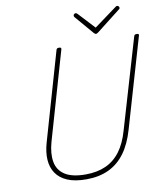

<svg xmlns="http://www.w3.org/2000/svg" viewBox="-126 -1356 1270 1477"><g transform="rotate(-10 509.0 -617.5)"><path d="M428 19Q338 19 280 -6Q222 -31 192 -75.5Q162 -120 158 -180Q154 -240 175 -313L373 -1000Q375 -1008 379.5 -1011.5Q384 -1015 395 -1015Q405 -1015 409 -1011.5Q413 -1008 411 -1000L212 -310Q188 -224 199.5 -158Q211 -92 267 -55.5Q323 -19 429 -19Q519 -19 586.5 -49.5Q654 -80 700.5 -142.5Q747 -205 774 -301L980 -1000Q982 -1008 986.5 -1011.5Q991 -1015 1003 -1015Q1022 -1015 1017 -1000L813 -301Q782 -193 730 -122.5Q678 -52 603 -16.5Q528 19 428 19ZM889 -1254Q897 -1254 902 -1249Q907 -1244 907 -1238Q907 -1234 906 -1231Q905 -1228 900 -1225L713 -1079Q707 -1075 703 -1072.5Q699 -1070 696 -1070Q691 -1070 688.5 -1072Q686 -1074 680 -1078L554 -1225Q552 -1227 550.5 -1230.5Q549 -1234 549 -1237Q549 -1245 555 -1249.5Q561 -1254 567 -1254Q571 -1254 574 -1251.5Q577 -1249 581 -1246L700 -1118L873 -1245Q880 -1250 883 -1252Q886 -1254 889 -1254Z"/></g></svg>

Font: Playwrite AU QLD Thin
Style: Regular
Weight: 250
Designer: Veronika Burian, José Scaglione
Foundry: TypeTogether
Version: Version 1.002